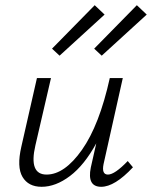

<svg xmlns="http://www.w3.org/2000/svg" viewBox="-20 -713 584 738"><path d="M382 -657 209 -499 180 -526 344 -693ZM371 -499 342 -526 506 -693 544 -657ZM395 -42Q421 -42 471 -94L491 -70Q421 5 369 5Q314 5 329 -69L350 -162Q304 -78 249 -36.5Q194 5 140 5Q89 5 66.5 -33Q44 -71 62 -149L122 -413H176L116 -154Q90 -42 159 -42Q228 -42 295 -137Q362 -232 402 -413H452L378 -82Q370 -42 395 -42Z"/></svg>

Font: EauTestText Semilight
Style: Italic
Weight: 300
Italic angle: -12°
Designer: Christian Thalmann (Catharsis Fonts)
Version: Version 0.001;PS 000.001;hotconv 1.0.88;makeotf.lib2.5.64775